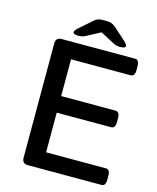

<svg xmlns="http://www.w3.org/2000/svg" viewBox="-125 -943 842 1029"><g transform="rotate(15 296.0 -428.0)"><path d="M130 0Q97 0 97 -33V-667Q97 -700 130 -700H537Q560 -700 560 -664V-644Q560 -608 537 -608H206V-404H508Q531 -404 531 -368V-348Q531 -312 508 -312H206V-92H538Q561 -92 561 -56V-36Q561 0 538 0ZM211 -740Q195 -740 188.5 -743.5Q182 -747 182 -753Q182 -757 185.5 -762.5Q189 -768 200 -778L268 -838Q279 -848 290.5 -852Q302 -856 327 -856Q352 -856 363.5 -852Q375 -848 387 -838L454 -778Q465 -768 468.5 -762.5Q472 -757 472 -753Q472 -747 465.5 -743.5Q459 -740 443 -740Q432 -740 423 -742Q414 -744 403 -750L327 -790L251 -750Q233 -740 211 -740Z"/></g></svg>

Font: Asap Semi Expanded Medium
Style: Regular
Weight: 500
Width: 6
Designer: Pablo Cosgaya
Foundry: Omnibus-Type
Version: Version 3.001; ttfautohint (v1.8.4.7-5d5b)